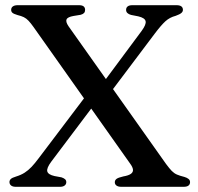

<svg xmlns="http://www.w3.org/2000/svg" viewBox="-20 -720 763 740"><path d="M620 -88Q633 -70.5 642 -61.2Q651 -52 662 -47.2Q673 -42.5 691 -38Q701 -35 706.8 -30.2Q712.5 -25.5 712.5 -18Q712.5 -9.5 706.5 -4.8Q700.5 0 687.5 0H447.5Q435.5 0 429 -4.8Q422.5 -9.5 422.5 -17.5Q422.5 -25.5 429 -30.5Q435.5 -35.5 455 -40Q475.5 -43.5 484.5 -50Q493.5 -56.5 492.5 -66.2Q491.5 -76 481.5 -89.5L109.5 -615.5Q98.5 -631 90 -640Q81.5 -649 71.8 -653.8Q62 -658.5 47.5 -662Q32.5 -666.5 27.8 -670.8Q23 -675 23 -682Q23 -690.5 29.5 -695.2Q36 -700 48.5 -700H284Q297 -700 302.5 -695.2Q308 -690.5 308 -682Q308 -674.5 304 -670Q300 -665.5 291 -663L263.5 -658.5Q240.5 -654.5 236.5 -645.2Q232.5 -636 244 -619ZM395.5 -350 353 -368 526 -601Q544 -625.5 541.2 -638.2Q538.5 -651 513 -657L485 -662.5Q476 -665 471 -669.8Q466 -674.5 466 -682Q466 -690.5 472 -695.2Q478 -700 490.5 -700H660Q685 -700 685 -682Q685 -675 678.8 -669.8Q672.5 -664.5 657 -659Q634 -653 617.5 -638Q601 -623 576.5 -590.5ZM320 -362.5 362.5 -342.5 178 -97.5Q159 -72 162.2 -59.5Q165.5 -47 190 -41.5L217 -36.5Q226 -33.5 230.8 -29.2Q235.5 -25 235.5 -18Q235.5 -10 229.2 -5Q223 0 211 0H41Q29 0 22.8 -5Q16.5 -10 16.5 -18.5Q16.5 -25 21.5 -30Q26.5 -35 41.5 -39.5Q61 -45.5 75 -54.5Q89 -63.5 101.8 -77Q114.5 -90.5 129 -110Z"/></svg>

Font: Fraunces Wonky
Style: Regular
Weight: 400
Version: Version 1.000;[b76b70a41]